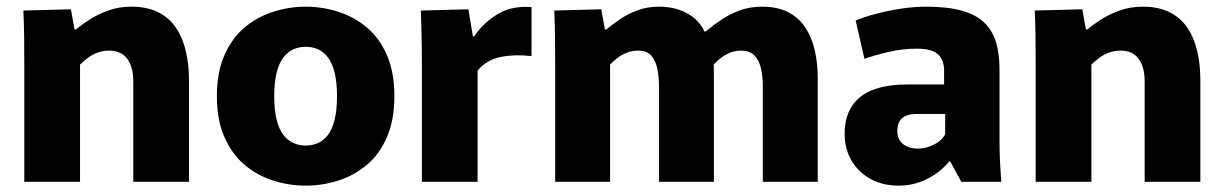

<svg xmlns="http://www.w3.org/2000/svg" viewBox="-20 -552 3719 583"><path d="M53.8 -347.5Q53.8 -396.8 53.3 -439.8Q52.8 -482.8 51 -520L195.3 -523.8L206.3 -462.5H210.8Q227.3 -476.8 252.3 -492.8Q277.3 -508.8 309.2 -520.2Q341.2 -531.7 378.7 -531.7Q427 -531.7 460.7 -514.7Q494.3 -497.7 514.5 -467.6Q534.7 -437.5 544.2 -396.8Q553.8 -356.2 553.8 -308.8V0H384.7V-304.8Q384.7 -329.2 379.3 -346.8Q374 -364.3 364.4 -375.9Q354.8 -387.5 341.5 -392.9Q328.2 -398.3 312.2 -398.3Q292.5 -398.3 276.1 -392.2Q259.7 -386 246.7 -376.2Q233.7 -366.3 223 -356V0H53.8Z M908.3 11.7Q858.2 11.7 810 -3.6Q761.8 -18.8 723.2 -51Q684.7 -83.2 661.6 -135.3Q638.5 -187.3 638.5 -260Q638.5 -332.7 661.6 -384.7Q684.7 -436.8 723.2 -469Q761.8 -501.2 810 -516.4Q858.2 -531.7 908.3 -531.7Q958.5 -531.7 1006.7 -516.4Q1054.8 -501.2 1093.5 -469Q1132.2 -436.8 1154.8 -384.7Q1177.5 -332.7 1177.5 -260Q1177.5 -187.3 1154.8 -135.3Q1132.2 -83.2 1093.5 -51Q1054.8 -18.8 1006.7 -3.6Q958.5 11.7 908.3 11.7ZM908.3 -110Q928.5 -110 945.9 -117.8Q963.3 -125.7 976.1 -142.7Q988.8 -159.7 996.1 -188.7Q1003.3 -217.7 1003.3 -260Q1003.3 -302.3 996.1 -331.3Q988.8 -360.3 976.1 -377.3Q963.3 -394.3 945.9 -402.2Q928.5 -410 908.3 -410Q888.2 -410 870.8 -402.2Q853.5 -394.3 840.3 -377.3Q827.2 -360.3 819.9 -331.3Q812.7 -302.3 812.7 -260Q812.7 -217.7 819.9 -188.7Q827.2 -159.7 840.3 -142.7Q853.5 -125.7 870.8 -117.8Q888.2 -110 908.3 -110Z M1261 0V-351.2Q1261 -406.7 1260 -445.9Q1259 -485.2 1258 -520L1402.3 -523.8L1416 -441.2H1419.5Q1448.2 -483.3 1491.2 -509.2Q1534.2 -535 1594 -530.5V-381.5Q1547 -387.7 1502.7 -379.5Q1458.3 -371.3 1430.2 -337.8V0Z M1665.8 -349.3Q1665.8 -396.8 1665.3 -436.9Q1664.8 -477 1663 -520L1805.7 -523.8L1816.7 -462.5H1821.2Q1838.7 -477.2 1861.8 -493.1Q1885 -509 1914.8 -520.3Q1944.7 -531.7 1980.5 -531.7Q2029.7 -531.7 2066.1 -511.8Q2102.5 -492 2119 -456.3H2122.5Q2145 -475.2 2170.8 -492.4Q2196.7 -509.7 2227.1 -520.7Q2257.5 -531.7 2293.5 -531.7Q2341.5 -531.7 2373.8 -514.7Q2406.2 -497.7 2425.7 -467.8Q2445.3 -437.8 2454.2 -398.4Q2463 -359 2463 -314.8V0H2296.3V-288.5Q2296.3 -321.5 2290.3 -345.8Q2284.3 -370.2 2270.3 -384.3Q2256.3 -398.3 2230.7 -398.3Q2209.8 -398.3 2192.4 -390.1Q2175 -381.8 2160.9 -369.5Q2146.8 -357.2 2137 -344.3L2146.5 -387.7Q2147.2 -357.5 2147.5 -337.3Q2147.8 -317 2147.8 -287.7V0H1981.2V-284.8Q1981.2 -315.5 1976.3 -341.1Q1971.5 -366.7 1958.3 -382.5Q1945.2 -398.3 1918.3 -398.3Q1898.5 -398.3 1882.2 -391.5Q1865.8 -384.7 1853.3 -374.8Q1840.8 -365 1832.5 -356V0H1665.8Z M2708.5 11.7Q2660.2 11.7 2623.2 -8.7Q2586.2 -29.2 2565.4 -64.7Q2544.7 -100.3 2544.7 -145.3Q2544.7 -183.8 2557.4 -212.2Q2570.2 -240.7 2594.5 -259.3Q2618.8 -278 2654.5 -286.7Q2690.2 -295.5 2735.2 -295.5H2846.7V-337.5Q2846.7 -352.2 2842.8 -364.2Q2839 -376.2 2829.9 -385.5Q2820.8 -394.8 2804.6 -399.5Q2788.3 -404.2 2763.5 -404.2Q2720.3 -404.2 2677.9 -394.3Q2635.5 -384.3 2604.8 -373.2L2578.2 -489.5Q2602.8 -500.2 2637.8 -509.5Q2672.7 -518.8 2713.1 -525.3Q2753.5 -531.7 2793.5 -531.7Q2857.8 -531.7 2901 -519.4Q2944.2 -507.2 2969 -483.1Q2993.8 -459 3004.4 -423.6Q3015 -388.2 3015 -342.7V-121.5Q3015 -90.2 3016.7 -56.9Q3018.5 -23.7 3020.3 0H2899L2865.2 -61.8H2862.5Q2832.2 -26.2 2792.4 -7.3Q2752.7 11.7 2708.5 11.7ZM2768.5 -100.7Q2791 -100.7 2815.7 -112.8Q2840.3 -125 2850 -144.7V-206H2763.8Q2753.3 -206 2742.8 -204Q2732.3 -202 2723.7 -196.6Q2715 -191.2 2709.8 -180.8Q2704.7 -170.5 2704.7 -154Q2704.7 -128.2 2722.3 -114.4Q2740 -100.7 2768.5 -100.7Z M3124.8 -347.5Q3124.8 -396.8 3124.3 -439.8Q3123.8 -482.8 3122 -520L3266.3 -523.8L3277.3 -462.5H3281.8Q3298.3 -476.8 3323.3 -492.8Q3348.3 -508.8 3380.2 -520.2Q3412.2 -531.7 3449.7 -531.7Q3498 -531.7 3531.7 -514.7Q3565.3 -497.7 3585.5 -467.6Q3605.7 -437.5 3615.2 -396.8Q3624.8 -356.2 3624.8 -308.8V0H3455.7V-304.8Q3455.7 -329.2 3450.3 -346.8Q3445 -364.3 3435.4 -375.9Q3425.8 -387.5 3412.5 -392.9Q3399.2 -398.3 3383.2 -398.3Q3363.5 -398.3 3347.1 -392.2Q3330.7 -386 3317.7 -376.2Q3304.7 -366.3 3294 -356V0H3124.8Z"/></svg>

Font: Murecho Thin
Style: Regular
Weight: 100
Designer: Neil Summerour
Foundry: Positype
Version: Version 1.010